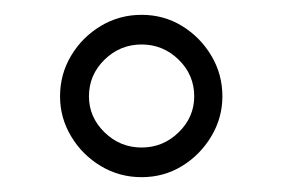

<svg xmlns="http://www.w3.org/2000/svg" viewBox="-20 -830 382 259"><path d="M171 -591Q141 -591 116 -606Q91 -621 76 -646Q61 -671 61 -700Q61 -730 76 -755Q91 -780 116 -795Q141 -810 171 -810Q201 -810 225.5 -795Q250 -780 265 -755Q280 -730 280 -700Q280 -671 265 -646Q250 -621 225.5 -606Q201 -591 171 -591ZM100 -700Q100 -672 121 -651.5Q142 -631 171 -631Q200 -631 221 -651.5Q242 -672 242 -700Q242 -729 221 -749.5Q200 -770 171 -770Q142 -770 121 -749.5Q100 -729 100 -700Z"/></svg>

Font: Big Shoulders Text Medium
Style: Regular
Weight: 500
Designer: Patric King
Foundry: XO Type Co
Version: Version 1.000; ttfautohint (v1.8.2)